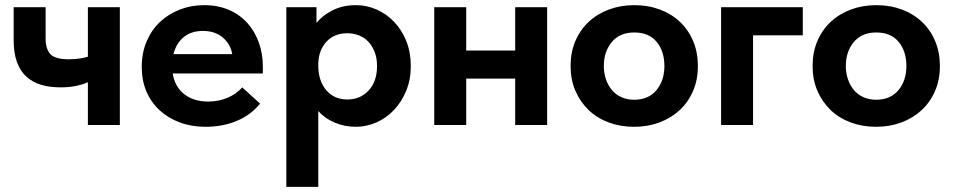

<svg xmlns="http://www.w3.org/2000/svg" viewBox="-20 -485 3698 745"><path d="M321 -166Q301 -157 274.5 -151.5Q248 -146 215 -146Q173 -146 139.5 -156Q106 -166 82 -188Q58 -210 45.5 -245Q33 -280 33 -330V-457H157V-335Q157 -296 175 -275.5Q193 -255 247 -255Q288 -255 321 -265V-457H445V0H321Z M778 7Q723 7 677.5 -10Q632 -27 599 -57.5Q566 -88 548 -130.5Q530 -173 530 -225Q530 -280 549 -324.5Q568 -369 601 -400Q634 -431 678 -448Q722 -465 772 -465Q826 -465 868.5 -446.5Q911 -428 940 -395.5Q969 -363 984.5 -319.5Q1000 -276 1000 -226V-200H650Q659 -147 695.5 -119Q732 -91 788 -91Q828 -91 862.5 -105.5Q897 -120 920 -146L989 -83Q954 -39 899 -16Q844 7 778 7ZM767 -365Q723 -365 693.5 -341.5Q664 -318 653 -275H881Q875 -313 845 -339Q815 -365 767 -365Z M1091 240V-457H1208V-396Q1231 -425 1270.5 -445Q1310 -465 1361 -465Q1403 -465 1441.5 -448Q1480 -431 1509.5 -400Q1539 -369 1556.5 -325.5Q1574 -282 1574 -229Q1574 -176 1556 -132.5Q1538 -89 1508.5 -58Q1479 -27 1440.5 -10Q1402 7 1361 7Q1316 7 1278 -9.5Q1240 -26 1215 -54V240ZM1328 -356Q1277 -356 1247 -323.5Q1217 -291 1215 -240V-227Q1216 -170 1246.5 -134.5Q1277 -99 1328 -99Q1378 -99 1410.5 -134Q1443 -169 1443 -229Q1443 -260 1433.5 -284Q1424 -308 1408.5 -324Q1393 -340 1372 -348Q1351 -356 1328 -356Z M1979 -180H1789V0H1665V-457H1789V-289H1979V-457H2103V0H1979Z M2441 7Q2387 7 2341.5 -10Q2296 -27 2263.5 -58.5Q2231 -90 2212.5 -133Q2194 -176 2194 -229Q2194 -282 2212.5 -325.5Q2231 -369 2264 -400Q2297 -431 2342.5 -448Q2388 -465 2441 -465Q2495 -465 2540.5 -448Q2586 -431 2619 -399.5Q2652 -368 2670 -324.5Q2688 -281 2688 -229Q2688 -175 2669 -131.5Q2650 -88 2617 -57.5Q2584 -27 2539 -10Q2494 7 2441 7ZM2441 -98Q2496 -98 2527 -135Q2558 -172 2558 -229Q2558 -286 2528 -322.5Q2498 -359 2441 -359Q2385 -359 2354 -322Q2323 -285 2323 -229Q2323 -202 2331 -178Q2339 -154 2354 -136Q2369 -118 2391 -108Q2413 -98 2441 -98Z M2778 -457H3095V-348H2902V0H2778Z M3380 7Q3326 7 3280.5 -10Q3235 -27 3202.5 -58.5Q3170 -90 3151.5 -133Q3133 -176 3133 -229Q3133 -282 3151.5 -325.5Q3170 -369 3203 -400Q3236 -431 3281.5 -448Q3327 -465 3380 -465Q3434 -465 3479.5 -448Q3525 -431 3558 -399.5Q3591 -368 3609 -324.5Q3627 -281 3627 -229Q3627 -175 3608 -131.5Q3589 -88 3556 -57.5Q3523 -27 3478 -10Q3433 7 3380 7ZM3380 -98Q3435 -98 3466 -135Q3497 -172 3497 -229Q3497 -286 3467 -322.5Q3437 -359 3380 -359Q3324 -359 3293 -322Q3262 -285 3262 -229Q3262 -202 3270 -178Q3278 -154 3293 -136Q3308 -118 3330 -108Q3352 -98 3380 -98Z"/></svg>

Font: Tilda Sans Bold
Style: Regular
Weight: 700
Designer: ParaType Ltd
Foundry: ParaType Ltd
Version: Version 1.009